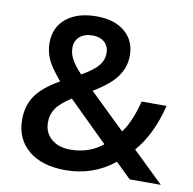

<svg xmlns="http://www.w3.org/2000/svg" viewBox="-81 -806 903 898"><g transform="rotate(10 370.0 -357.0)"><path d="M220.2 -560.1Q220.2 -530.8 235.4 -503.9Q250.5 -477.1 282.2 -443.8Q338.4 -476.1 359.4 -502Q381.8 -528.8 381.8 -563Q381.8 -594.7 360.6 -613.8Q339.4 -632.8 304.2 -632.8Q265.6 -632.8 242.9 -613Q220.2 -593.3 220.2 -560.1ZM293 -88.9Q381.8 -88.9 445.8 -141.1L258.8 -325.2Q208 -293 187.5 -262.7Q168 -234.4 168 -196.8Q168 -148.4 201.7 -118.7Q235.8 -88.9 293 -88.9ZM46.9 -189Q46.9 -252.9 78.1 -300.3Q109.9 -348.1 190.9 -395Q143.6 -450.7 127.4 -486.3Q110.8 -522.9 110.8 -564Q110.8 -637.7 163.6 -681.2Q216.8 -724.1 306.2 -724.1Q392.6 -724.1 441.9 -682.1Q491.2 -640.1 491.2 -569.8Q491.2 -514.6 458 -468.8Q424.8 -423.3 348.1 -377.9L517.1 -214.8Q556.6 -266.6 583 -368.2H701.2Q666.5 -228 591.8 -142.1L738.8 0H590.8L518.1 -70.8Q417.5 9.8 287.1 9.8Q174.3 9.8 110.8 -43.5Q46.9 -97.2 46.9 -189Z"/></g></svg>

Font: Open Sans
Style: SemiBold
Weight: 600
Foundry: Ascender Corporation
Version: Version 1.10